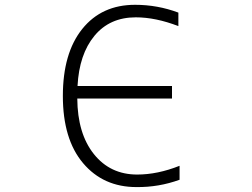

<svg xmlns="http://www.w3.org/2000/svg" viewBox="-20 -761 1040 792"><path d="M720.7 -77.1V-19.5Q634.8 11.7 543 10.7Q406.2 10.7 322.8 -87.9Q239.3 -186.5 239.3 -365.2Q239.3 -542 319.3 -641.6Q399.4 -741.2 537.1 -741.2Q629.9 -741.2 715.8 -709V-653.3Q622.1 -689.5 540 -689.5Q432.6 -689.5 369.6 -613.3Q306.6 -537.1 299.8 -406.2H689.5V-354.5H298.8Q299.8 -210 367.2 -125.5Q434.6 -41 545.9 -41Q629.9 -41 720.7 -77.1Z"/></svg>

Font: GenEi Gothic M Light
Style: Regular
Weight: 300
Designer: o_tamon (Modified); [Source Han Sans]
Ryoko NISHIZUKA  (kana & ideographs); Paul D. Hunt (Latin, Greek & Cyrillic); Wenl
Version: Version 1.1a;Original Version 1.004